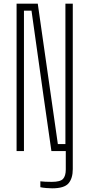

<svg xmlns="http://www.w3.org/2000/svg" viewBox="-20 -820 485 1042"><path d="M263 202Q251 202 231.8 200.5Q212.5 199 199 196V164Q210.5 165.5 225.8 166.2Q241 167 261 167Q307.5 167 322.2 150.8Q337 134.5 337 100V-23H375V98Q375 147.5 352 174.8Q329 202 263 202ZM70 0V-800H185L221 -548L294 -38H335V-528V-800H375V0H259L216 -300L151 -762H110V-409V0Z"/></svg>

Font: Big Shoulders Text Thin Thin
Style: Regular
Weight: 250
Version: Version 2.002